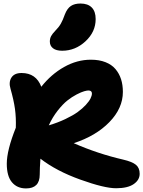

<svg xmlns="http://www.w3.org/2000/svg" viewBox="-20 -1010 804 1078"><path d="M329.1 -725.1Q295.4 -725.1 277.6 -739Q259.8 -752.9 259.8 -776.9Q259.8 -793.5 266.8 -806.9Q273.9 -820.3 290 -836.9Q310.1 -856.9 321.5 -877Q333 -897 344.2 -929.2Q357.4 -962.9 378.2 -976.6Q398.9 -990.2 432.1 -990.2Q473.1 -990.2 495.1 -968Q517.1 -945.8 517.1 -902.8Q517.1 -831.1 460 -778.1Q402.8 -725.1 329.1 -725.1ZM126 47.9Q76.2 47.9 47.1 13.4Q18.1 -21 18.1 -90.8Q18.1 -166 68.8 -293Q70.8 -349.6 64 -398.9Q57.1 -448.2 39.1 -511.2Q27.8 -548.8 44.2 -574.5Q60.5 -600.1 101.1 -600.1Q182.6 -600.1 211.9 -522.9Q267.6 -593.3 340.1 -634Q412.6 -674.8 490.2 -674.8Q537.1 -674.8 572.3 -660.9Q607.4 -647 628.4 -622.1Q649.4 -597.2 659.7 -565.2Q669.9 -533.2 669.9 -494.1Q669.9 -402.3 594.2 -324.5Q518.6 -246.6 394 -206.1Q528.3 -147 671.9 -113.8Q722.2 -102.1 743.2 -84.7Q764.2 -67.4 764.2 -34.2Q764.2 0.5 730.5 23.7Q696.8 46.9 631.8 46.9Q565.9 46.9 431.2 -1.5Q296.4 -49.8 207 -119.1Q203.1 -65.4 203.1 -29.8Q203.1 47.9 126 47.9ZM476.1 -502Q468.3 -502 452.4 -497.6Q436.5 -493.2 410.4 -479.7Q384.3 -466.3 358.4 -445.8Q332.5 -425.3 303.7 -388.7Q274.9 -352.1 253.9 -306.2Q304.7 -321.3 347.2 -341.6Q389.6 -361.8 416.5 -381.3Q443.4 -400.9 461.9 -421.1Q480.5 -441.4 488.3 -457.3Q496.1 -473.1 496.1 -484.9Q496.1 -502 476.1 -502Z"/></svg>

Font: Shantell Sans Irregular Bouncy
Style: Regular
Weight: 800
Designer: Stephen Nixon, Anya Danilova, Shantell Martin
Foundry: Arrow Type
Version: Version 1.006;[9816181b4]